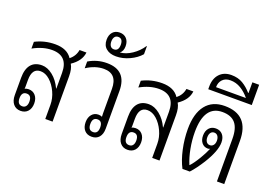

<svg xmlns="http://www.w3.org/2000/svg" viewBox="-102 -1035 1902 1335"><g transform="rotate(20 848.5 -368.0)"><path d="M124 6Q90 6 70 -18Q50 -42 50 -84V-212Q50 -276 77.5 -309.5Q105 -343 158 -343Q199 -343 239 -311Q279 -279 304 -225H306V-341Q306 -467 188 -467Q120 -467 48 -427V-477Q116 -512 195 -512Q283 -512 320 -455Q358 -485 366 -532H417Q410 -468 341 -422Q360 -391 360 -335V0H306V-104Q306 -152 285 -197.5Q264 -243 231.5 -272Q199 -301 163 -301Q100 -301 100 -214V-162Q100 -155 99 -148Q111 -155 128 -155Q159 -155 178 -133Q197 -111 197 -75Q197 -38 177.5 -16Q158 6 124 6ZM125 -28Q142 -28 151.5 -40.5Q161 -53 161 -75Q161 -122 125 -122Q88 -122 88 -75Q88 -28 125 -28Z M650 6Q616 6 596.5 -16Q577 -38 577 -76Q577 -111 595.5 -133Q614 -155 644 -155Q659 -155 671 -149Q670 -160 670 -174V-355Q670 -467 571 -467Q507 -467 443 -425V-475Q505 -512 577 -512Q724 -512 724 -359V-80Q724 -40 704.5 -17Q685 6 650 6ZM649 -28Q685 -28 685 -75Q685 -122 649 -122Q612 -122 612 -75Q612 -28 649 -28Z M618 -577Q572 -577 546 -599Q518 -621 518 -664Q518 -700 537 -721Q556 -742 588 -742Q620 -742 639 -721.5Q658 -701 658 -666Q658 -629 635 -612Q678 -615 722 -644.5Q766 -674 794 -717H797V-658Q767 -623 717.5 -600Q668 -577 618 -577ZM588 -618Q623 -618 623 -664Q623 -710 588 -710Q571 -710 562 -697.5Q553 -685 553 -664Q553 -643 562 -630.5Q571 -618 588 -618Z M915 6Q881 6 861 -18Q841 -42 841 -84V-212Q841 -276 868.5 -309.5Q896 -343 949 -343Q990 -343 1030 -311Q1070 -279 1095 -225H1097V-341Q1097 -467 979 -467Q911 -467 839 -427V-477Q907 -512 986 -512Q1074 -512 1111 -455Q1149 -485 1157 -532H1208Q1201 -468 1132 -422Q1151 -391 1151 -335V0H1097V-104Q1097 -152 1076 -197.5Q1055 -243 1022.5 -272Q990 -301 954 -301Q891 -301 891 -214V-162Q891 -155 890 -148Q902 -155 919 -155Q950 -155 969 -133Q988 -111 988 -75Q988 -38 968.5 -16Q949 6 915 6ZM916 -28Q933 -28 942.5 -40.5Q952 -53 952 -75Q952 -122 916 -122Q879 -122 879 -75Q879 -28 916 -28Z M1321 0Q1293 -53 1277 -126.5Q1261 -200 1261 -274Q1261 -389 1309.5 -450.5Q1358 -512 1449 -512Q1630 -512 1630 -319V0H1576V-314Q1576 -393 1544.5 -430Q1513 -467 1448 -467Q1314 -467 1314 -271Q1314 -211 1325.5 -150Q1337 -89 1357 -42H1359Q1383 -67 1414 -119Q1439 -161 1454 -197Q1446 -193 1438 -193Q1410 -193 1393 -213.5Q1376 -234 1376 -267Q1376 -302 1394.5 -323Q1413 -344 1444 -344Q1476 -344 1494.5 -322.5Q1513 -301 1513 -265Q1513 -202 1451 -102Q1432 -72 1412.5 -45.5Q1393 -19 1375 0ZM1443 -220Q1459 -220 1469 -232.5Q1479 -245 1479 -266Q1479 -287 1469.5 -300Q1460 -313 1443 -313Q1427 -313 1417.5 -300.5Q1408 -288 1408 -266Q1408 -245 1417.5 -232.5Q1427 -220 1443 -220Z M1300 -582V-602Q1300 -661 1332 -695.5Q1364 -730 1419 -730Q1468 -730 1504 -708.5Q1540 -687 1569 -653H1572V-732H1622V-582ZM1346 -614H1567Q1538 -650 1502 -671.5Q1466 -693 1425 -693Q1388 -693 1367 -671Q1346 -649 1346 -614Z"/></g></svg>

Font: Noto Sans Thai Looped UI Narrow Light
Style: Regular
Weight: 300
Width: 4
Designer: Cadson Demak Team
Foundry: Cadson Demak Co., Ltd.
Version: Version 1.000